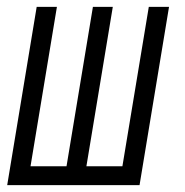

<svg xmlns="http://www.w3.org/2000/svg" viewBox="-20 -540 540 560"><path d="M1 0 87 -520H146L69 -55H174L251 -520H309L232 -55H337L414 -520H473L387 0Z"/></svg>

Font: Iosevka Light Oblique
Style: Regular
Weight: 300
Italic angle: -9°
Monospace: yes
Designer: Belleve Invis
Foundry: Belleve Invis
Version: Version 32.5.0; ttfautohint (v1.8.4)